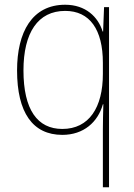

<svg xmlns="http://www.w3.org/2000/svg" viewBox="-20 -558 564 810"><path d="M414 -13V232H440V-528H419L415 -425H413C394 -487 341 -538 255 -538C115 -538 52 -422 52 -261C52 -83 118 11 243 11C333 11 393 -43 414 -118H416C415 -86 414 -39 414 -13ZM243 -14C138 -14 79 -95 79 -261C79 -420 140 -512 255 -512C359 -512 414 -433 414 -293V-246C414 -105 356 -14 243 -14Z"/></svg>

Font: Noto Sans Sinhala SemiCondensed Thin
Style: Regular
Weight: 100
Width: 4
Designer: Jelle Bosma - Monotype Design Team
Foundry: Monotype Imaging Inc.
Version: Version 2.006